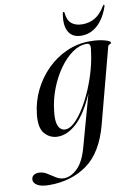

<svg xmlns="http://www.w3.org/2000/svg" viewBox="-165 -676 705 981"><g transform="rotate(-10 188.0 -185.0)"><path d="M326.5 -12Q290 126 208 185.5Q126 245 10.5 245Q-30.5 245 -50.8 233Q-71 221 -71 203.5Q-71 191 -61.5 182.2Q-52 173.5 -33 173.5Q-11 173.5 9.2 186.2Q29.5 199 49.2 211.5Q69 224 90.5 224Q125 224 159.5 191.5Q194 159 214.5 83L287.5 -180.5Q243.5 -80.5 195 -35.8Q146.5 9 96.5 9Q56 9 28.8 -21.8Q1.5 -52.5 10 -123.5Q17 -188 45.2 -245.5Q73.5 -303 118.2 -347.5Q163 -392 219.8 -417.2Q276.5 -442.5 340.5 -442.5Q384.5 -442.5 415.2 -434Q446 -425.5 446 -418Q446 -411.5 438.5 -409.5Q431 -407.5 429 -400ZM99.5 -123Q94.5 -81 100 -59Q105.5 -37 116.5 -28.8Q127.5 -20.5 139 -20.5Q167 -20.5 198.2 -54.2Q229.5 -88 258.5 -142.8Q287.5 -197.5 308.8 -261.8Q330 -326 337.5 -386.5Q342 -408 339.5 -420.2Q337 -432.5 322 -432.5Q284.5 -432.5 247.8 -406.5Q211 -380.5 179.5 -336Q148 -291.5 126.8 -236.2Q105.5 -181 99.5 -123ZM319.5 -534.5Q356.5 -534.5 385.5 -552Q414.5 -569.5 437.5 -608Q440.5 -613.5 443.5 -613.5Q448 -613.5 446 -606Q425.5 -545 388.8 -511.5Q352 -478 305 -478Q258 -478 238.5 -511.5Q219 -545 229.5 -606Q230.5 -613.5 235 -613.5Q239 -613.5 239 -608Q243 -568 264 -551.2Q285 -534.5 319.5 -534.5Z"/></g></svg>

Font: Fraunces 144pt S000
Style: Italic
Weight: 400
Italic angle: -16°
Version: Version 1.000; ttfautohint (v1.8.3)